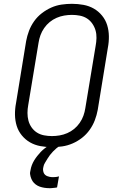

<svg xmlns="http://www.w3.org/2000/svg" viewBox="-20 -763 640 1006"><path d="M252 8Q221 8 191.5 2.5Q162 -3 137.5 -17Q113 -31 94.5 -53.5Q76 -76 67.5 -103.5Q59 -131 58.5 -161.5Q58 -192 64 -223L117 -548Q122 -575 132 -601.5Q142 -628 159 -652Q176 -676 199.5 -694Q223 -712 249 -723.5Q275 -735 302.5 -739Q330 -743 357 -743Q388 -743 417.5 -737.5Q447 -732 471.5 -718Q496 -704 514.5 -681.5Q533 -659 541.5 -631.5Q550 -604 550.5 -573.5Q551 -543 545 -512L492 -187Q487 -160 477 -133.5Q467 -107 450 -83Q433 -59 410 -41Q387 -23 360.5 -11.5Q334 0 306.5 4Q279 8 252 8ZM252 -50Q272 -50 292.5 -53.5Q313 -57 332.5 -65.5Q352 -74 368.5 -87.5Q385 -101 397.5 -119Q410 -137 417 -156.5Q424 -176 427 -196L481 -522Q485 -543 485.5 -564Q486 -585 480.5 -604Q475 -623 463.5 -639.5Q452 -656 435.5 -666.5Q419 -677 398.5 -681Q378 -685 357 -685Q337 -685 316.5 -681.5Q296 -678 276.5 -669.5Q257 -661 240.5 -647.5Q224 -634 211.5 -616Q199 -598 192 -578.5Q185 -559 182 -539L128 -213Q124 -192 124 -171Q124 -150 129 -131Q134 -112 145.5 -95.5Q157 -79 173.5 -68.5Q190 -58 210.5 -54Q231 -50 252 -50ZM239 223Q226 223 213 221Q200 219 188.5 215Q177 211 167 203.5Q157 196 150.5 186Q144 176 140 161.5Q136 147 138 138L140 128Q142 115 147 102Q152 89 159 77.5Q166 66 175 54.5Q184 43 193.5 33Q203 23 216 13Q229 3 237 -2L247 -8H295L294 0Q284 7 275 14.5Q266 22 257.5 31Q249 40 242 49Q235 58 229 68Q223 78 216 89.5Q209 101 208 109L206 118Q205 124 206 131Q207 138 209.5 143.5Q212 149 216.5 153Q221 157 226.5 159.5Q232 162 239.5 163.5Q247 165 251 165H256Q259 165 263 165Q267 165 271 164.5Q275 164 279 163.5Q283 163 285 162L289 161L279 219Q275 220 270.5 220.5Q266 221 261.5 221.5Q257 222 252 222.5Q247 223 244 223Z"/></svg>

Font: Iosevka Aile Light Oblique
Style: Regular
Weight: 300
Italic angle: -9°
Designer: Belleve Invis
Foundry: Belleve Invis
Version: Version 31.1.0; ttfautohint (v1.8.4)